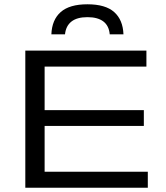

<svg xmlns="http://www.w3.org/2000/svg" viewBox="-20 -875 776 895"><path d="M98 0V-639H188V0ZM104.5 0V-74.5H669V0ZM145 -288V-361.5H650.5V-288ZM104.5 -564.5V-639H662.5V-564.5ZM387.5 -855Q471.5 -855 512.2 -818.8Q553 -782.5 555.5 -715H491.5Q488 -755 461.8 -775Q435.5 -795 387.5 -795Q339 -795 313 -774.5Q287 -754 283 -715H219.5Q222 -782.5 263 -818.8Q304 -855 387.5 -855Z"/></svg>

Font: Anek Latin Expanded
Style: Regular
Weight: 400
Width: 7
Designer: Yesha Goshar
Foundry: Ek Type
Version: Version 1.003